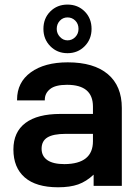

<svg xmlns="http://www.w3.org/2000/svg" viewBox="-20 -792 593 818"><path d="M499 -332V0H378.9V-47.9Q347.7 -18.6 313 -6.3Q278.3 5.9 227.5 5.9Q133.8 5.9 85.4 -36.1Q37.1 -78.1 37.1 -155.3Q37.1 -229.5 88.4 -268.1Q139.6 -306.6 237.3 -306.6H376V-337.9Q376 -430.7 265.6 -430.7Q215.8 -430.7 193.4 -412.6Q170.9 -394.5 170.9 -367.2V-364.3H52.7V-367.2Q52.7 -441.4 111.3 -483.9Q169.9 -526.4 268.6 -526.4Q379.9 -526.4 439.5 -476.1Q499 -425.8 499 -332ZM376 -190.4V-221.7H259.8Q207 -221.7 182.1 -206.5Q157.2 -191.4 157.2 -158.2Q157.2 -127 181.6 -109.9Q206.1 -92.8 254.9 -92.8Q376 -93.8 376 -190.4ZM165 -668.9Q165 -713.9 194.3 -743.2Q223.6 -772.5 267.6 -772.5Q311.5 -772.5 340.8 -743.2Q370.1 -713.9 370.1 -668.9Q370.1 -625 340.8 -595.2Q311.5 -565.4 267.6 -565.4Q223.6 -565.4 194.3 -595.2Q165 -625 165 -668.9ZM314.5 -668.9Q314.5 -690.4 300.8 -704.1Q287.1 -717.8 267.6 -717.8Q248 -717.8 234.9 -703.6Q221.7 -689.5 221.7 -668.9Q221.7 -649.4 235.4 -634.8Q249 -620.1 267.6 -620.1Q287.1 -620.1 300.8 -634.3Q314.5 -648.4 314.5 -668.9Z"/></svg>

Font: Dinish Expanded
Style: Bold
Weight: 700
Width: 7
Designer: Charles Nix
Foundry: Playbeing
Version: Version 2.005; ttfautohint (v1.8.3)